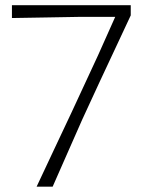

<svg xmlns="http://www.w3.org/2000/svg" viewBox="-20 -704 556 724"><path d="M118 0Q151 -70 184 -140.5Q217 -211 249.5 -279.5L349.5 -495Q366 -531.5 382 -567.8Q398 -604 414.5 -640.5H286Q221.5 -639.5 156 -638.2Q90.5 -637 25 -636V-684.5H473V-646Q444 -584 415.5 -523Q387 -462 356.5 -397L290 -253Q262.5 -191 234.5 -127.2Q206.5 -63.5 178.5 0Z"/></svg>

Font: Commissioner Loud ExtraLight
Style: Regular
Weight: 200
Designer: Kostas Bartsokas
Foundry: Kostas Bartsokas
Version: Version 1.000; ttfautohint (v1.8.3)